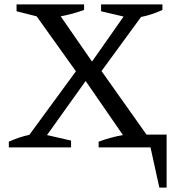

<svg xmlns="http://www.w3.org/2000/svg" viewBox="-20 -668 804 870"><path d="M20 0V-26Q66 -47 113 -57L324 -345L146 -594L55 -617V-648H361V-623Q309 -604 255 -594L397 -389L540 -593L438 -617V-648H716V-623Q669 -601 619 -591L440 -346L644 -58H735V182H702L662 0H427V-26Q480 -46 537 -56L368 -301L193 -56L302 -31V0Z"/></svg>

Font: Piazzolla SC
Style: Regular
Weight: 400
Designer: Juan Pablo del Peral
Foundry: Huerta Tipografica
Version: Version 1.330